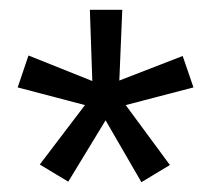

<svg xmlns="http://www.w3.org/2000/svg" viewBox="-20 -708 429 391"><path d="M223 -544 352 -594 374 -530 236 -494 326 -372 268 -337 195 -463 119 -338 61 -373 153 -494 16 -530 38 -595 168 -543 163 -688H229Z"/></svg>

Font: Libra Sans
Style: Regular
Weight: 400
Foundry: Context Ltd
Version: Version 1.000; ttfautohint (v1.3)